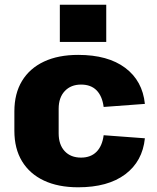

<svg xmlns="http://www.w3.org/2000/svg" viewBox="-20 -784 665 815"><path d="M312 11Q227 11 166.5 -17.5Q106 -46 73.5 -99.5Q41 -153 41 -229V-311Q41 -387 73.5 -440.5Q106 -494 166.5 -522.5Q227 -551 312 -551Q438 -551 511.5 -496Q585 -441 595 -343L420 -330Q414 -376 390 -400.5Q366 -425 324 -425Q281 -425 255 -397.5Q229 -370 229 -322V-218Q229 -170 254.5 -142.5Q280 -115 324 -115Q365 -115 389.5 -139.5Q414 -164 420 -210L595 -197Q585 -99 511.5 -44Q438 11 312 11ZM431 -764V-606H234V-764Z"/></svg>

Font: Pathway Extreme SemiCondensed ExtraBold
Style: Regular
Weight: 800
Width: 4
Version: Version 1.001;gftools[0.9.26]